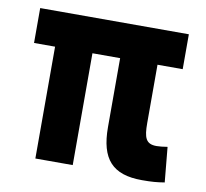

<svg xmlns="http://www.w3.org/2000/svg" viewBox="-64 -588 715 667"><g transform="rotate(10 293.0 -254.5)"><path d="M477.5 9.8C512.2 9.8 529.8 8.3 557.1 3.9L545.4 -119.6C529.3 -117.2 518.1 -115.7 506.8 -115.7C468.8 -115.7 461.4 -137.7 461.4 -189V-394.5H550.3V-517.6H25.9V-394.5H100.1V0H231.9V-394.5H329.6V-151.4C329.6 -38.6 373.5 9.8 477.5 9.8Z"/></g></svg>

Font: Cascadia Code
Style: Bold
Weight: 700
Monospace: yes
Designer: Aaron Bell
Foundry: Saja Typeworks
Version: Version 2404.023